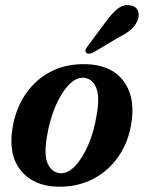

<svg xmlns="http://www.w3.org/2000/svg" viewBox="-20 -711 556 742"><path d="M311.5 -463Q407.5 -461 455.2 -400.5Q503 -340 488.5 -240.5Q478 -165.5 439.2 -108.2Q400.5 -51 340 -19.5Q279.5 12 203.5 10.5Q110.5 8.5 61.5 -50.8Q12.5 -110 27.5 -211Q38 -284 75.2 -341.8Q112.5 -399.5 172.5 -432.2Q232.5 -465 311.5 -463ZM213.5 -41.5Q242.5 -40 270.8 -70Q299 -100 321.2 -151.5Q343.5 -203 353.5 -266.5Q366.5 -339 351.2 -373.5Q336 -408 303.5 -410.5Q273 -412.5 244 -381Q215 -349.5 193 -297Q171 -244.5 161.5 -183.5Q149 -111 164.8 -77.5Q180.5 -44 213.5 -41.5ZM389 -627Q411.5 -658.5 434 -676.5Q456.5 -694.5 482 -690.5Q505 -687.5 512.5 -670.2Q520 -653 512 -633.5Q504 -612 485.8 -596.5Q467.5 -581 438.5 -566.5L338.5 -507Q330.5 -503.5 323 -503.5Q315.5 -503.5 312.5 -508.5Q308.5 -514 311.5 -520.8Q314.5 -527.5 320 -534.5Z"/></svg>

Font: Fraunces 72pt S050 SemiBold
Style: Italic
Weight: 600
Italic angle: -16°
Version: Version 1.000; ttfautohint (v1.8.3)